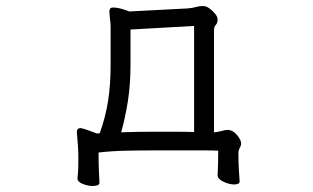

<svg xmlns="http://www.w3.org/2000/svg" viewBox="-20 -506 1040 637"><path d="M775 96Q775 106 757 106Q741 106 721.5 97Q702 88 702 75V74Q703 57 703.5 36Q704 15 704 -6Q686 -7 660.5 -7Q635 -7 606 -7H493Q441 -7 396 -6Q351 -5 307 0Q307 35 308 59Q309 83 310 100Q310 106 303.5 108.5Q297 111 287 111Q271 111 254 104Q237 97 237 86V85Q239 68 239.5 54.5Q240 41 240 22Q240 -2 238.5 -24Q237 -46 235 -66V-68Q235 -81 247 -81Q249 -81 250.5 -80.5Q252 -80 253 -80Q264 -77 276 -72.5Q288 -68 302 -63L311 -64Q330 -117 338.5 -170.5Q347 -224 347 -291V-386Q347 -402 347 -416.5Q347 -431 345 -443Q344 -452 343.5 -457.5Q343 -463 343 -467Q343 -474 345.5 -477.5Q348 -481 356 -481Q370 -481 389 -475Q408 -469 409 -468L601 -478Q617 -479 629 -482.5Q641 -486 654 -486Q664 -486 675 -478Q686 -470 694 -460Q702 -450 702 -442Q702 -430 696 -423.5Q690 -417 690 -406V-67Q704 -68 715.5 -71.5Q727 -75 735 -75Q752 -75 766 -58.5Q780 -42 780 -30Q780 -23 775.5 -15.5Q771 -8 771 2Q771 34 772.5 56.5Q774 79 775 95ZM624 -420 413 -408V-292Q413 -227 404.5 -172Q396 -117 382 -67Q409 -68 436.5 -68.5Q464 -69 492 -69Q527 -69 560 -69Q593 -69 624 -68Z"/></svg>

Font: QiushuiShotai
Style: Regular
Weight: 600
Designer: Fontworks Inc.
Foundry: Fontworks Inc.
Version: Version 1.250